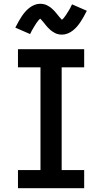

<svg xmlns="http://www.w3.org/2000/svg" viewBox="-20 -995 540 1015"><path d="M75 0V-96H194V-639H75V-735H425V-639H306V-96H425V0ZM308 -812Q302 -812 297.5 -812.5Q293 -813 288.5 -814Q284 -815 279.5 -816.5Q275 -818 270.5 -820.5Q266 -823 262 -825.5Q258 -828 254 -830.5Q250 -833 246.5 -836.5Q243 -840 239 -843.5Q235 -847 232 -850.5Q229 -854 226 -857.5Q223 -861 220.5 -864Q218 -867 214.5 -871.5Q211 -876 207.5 -880Q204 -884 201 -887.5Q198 -891 194 -895L190 -899V-900Q191 -900 191.5 -899.5Q192 -899 193 -899H195Q195 -898 192 -896Q189 -894 185.5 -890Q182 -886 181 -884.5Q180 -883 178.5 -881Q177 -879 175.5 -877Q174 -875 172 -872.5Q170 -870 168.5 -867Q167 -864 165 -861Q163 -858 161 -855Q159 -852 157 -848Q155 -844 152.5 -840.5Q150 -837 148 -833Q146 -829 144 -824.5Q142 -820 139 -815L61 -849Q70 -867 78.5 -882Q87 -897 95.5 -909.5Q104 -922 113 -932.5Q122 -943 134.5 -953Q147 -963 162 -969Q177 -975 192 -975Q198 -975 202.5 -974.5Q207 -974 211.5 -973Q216 -972 220.5 -970.5Q225 -969 229.5 -966.5Q234 -964 238 -961.5Q242 -959 246 -956.5Q250 -954 253.5 -950.5Q257 -947 261 -943.5Q265 -940 268 -936.5Q271 -933 274 -929.5Q277 -926 279.5 -923Q282 -920 285.5 -915.5Q289 -911 292.5 -907Q296 -903 299 -899.5Q302 -896 306 -892L310 -888V-887Q309 -887 308.5 -887.5Q308 -888 307 -888Q306 -888 306 -888L305 -887V-888Q305 -889 308 -891Q311 -893 314.5 -897Q318 -901 319 -902.5Q320 -904 321.5 -906Q323 -908 324.5 -910Q326 -912 328 -914.5Q330 -917 331.5 -920Q333 -923 335 -926Q337 -929 339 -932Q341 -935 343 -938.5Q345 -942 347.5 -946Q350 -950 352 -954Q354 -958 356 -962.5Q358 -967 361 -972L439 -938Q430 -920 421.5 -905Q413 -890 404.5 -877.5Q396 -865 387 -854.5Q378 -844 365.5 -834Q353 -824 338 -818Q323 -812 308 -812Z"/></svg>

Font: Iosevka Custom
Style: Bold
Weight: 700
Monospace: yes
Designer: Belleve Invis
Foundry: Belleve Invis
Version: Version 30.3.3; ttfautohint (v1.8.3)